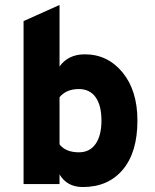

<svg xmlns="http://www.w3.org/2000/svg" viewBox="-20 -742 624 774"><path d="M314 12Q250 12 220 -39V0H75V-657L220 -722V-474Q255 -523 322 -523Q414 -523 474 -450Q534 -377 534 -256Q534 -128 475 -58Q416 12 314 12ZM298 -128Q342 -128 365.5 -162Q389 -196 389 -256Q389 -317 365.5 -350Q342 -383 298 -383Q247 -383 220 -350V-160Q245 -128 298 -128Z"/></svg>

Font: Overpass Heavy
Style: Regular
Weight: 900
Designer: Delve Withrington, Thomas Jockin
Foundry: Delve Fonts
Version: Version 3.000;DELV;Overpass